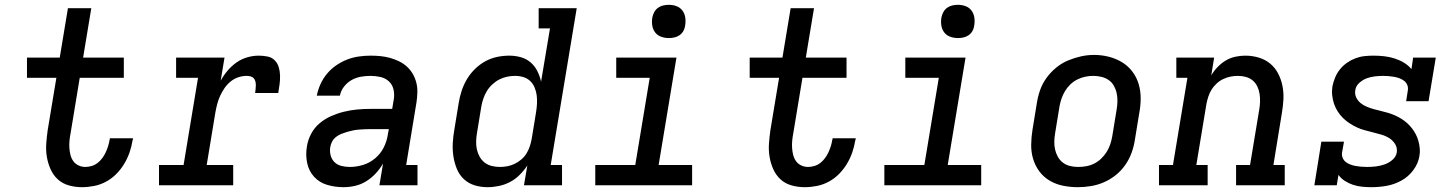

<svg xmlns="http://www.w3.org/2000/svg" viewBox="-20 -769 6040 797"><path d="M320 8Q292 8 265.5 0.5Q239 -7 220 -24.5Q201 -42 190 -66.5Q179 -91 174.5 -118Q170 -145 172 -173Q174 -201 178 -229L214 -446H92V-530H228L262 -735H359L325 -530H494V-446H311L273 -216Q270 -201 268.5 -185.5Q267 -170 268 -155Q269 -140 272.5 -126Q276 -112 284 -100.5Q292 -89 305.5 -82.5Q319 -76 334 -76Q347 -76 360.5 -80Q374 -84 385 -92.5Q396 -101 404.5 -112.5Q413 -124 419 -137Q425 -150 429 -163Q433 -176 435 -189Q436 -190 436 -191.5Q436 -193 436 -195H532Q532 -192 531.5 -189.5Q531 -187 530 -185Q526 -160 517.5 -135.5Q509 -111 495 -88Q481 -65 462 -46Q443 -27 419.5 -14.5Q396 -2 370.5 3Q345 8 320 8Z M640 0V-84H742L802 -446H711V-530H912L896 -434Q908 -456 924.5 -475.5Q941 -495 961.5 -509.5Q982 -524 1006 -531Q1030 -538 1054 -538Q1072 -538 1090 -534.5Q1108 -531 1120 -519Q1132 -507 1137 -490.5Q1142 -474 1142.5 -455.5Q1143 -437 1140.5 -419Q1138 -401 1135 -383H1039Q1040 -391 1041 -399Q1042 -407 1042 -415.5Q1042 -424 1040 -431.5Q1038 -439 1033 -444.5Q1028 -450 1020 -452Q1012 -454 1004 -454Q986 -454 968.5 -448Q951 -442 936.5 -430Q922 -418 911.5 -402.5Q901 -387 893.5 -370.5Q886 -354 881.5 -336.5Q877 -319 874 -302L838 -84H948V0Z M1406 8Q1371 8 1338.5 -1.5Q1306 -11 1284 -35Q1262 -59 1255 -92.5Q1248 -126 1254 -161Q1258 -188 1271.5 -213.5Q1285 -239 1307 -257.5Q1329 -276 1355.5 -287.5Q1382 -299 1409 -305.5Q1436 -312 1463 -314.5Q1490 -317 1517 -317H1608L1615 -359Q1618 -380 1613 -399.5Q1608 -419 1593.5 -432Q1579 -445 1559 -449.5Q1539 -454 1518 -454Q1498 -454 1478 -450.5Q1458 -447 1440 -437Q1422 -427 1408.5 -410Q1395 -393 1391 -372H1295Q1300 -397 1310.5 -420Q1321 -443 1337.5 -463Q1354 -483 1376 -498Q1398 -513 1421.5 -522Q1445 -531 1469.5 -534.5Q1494 -538 1518 -538Q1539 -538 1559.5 -536Q1580 -534 1599.5 -528.5Q1619 -523 1636.5 -514.5Q1654 -506 1668.5 -493Q1683 -480 1693 -463Q1703 -446 1708 -426.5Q1713 -407 1712.5 -386.5Q1712 -366 1709 -345L1666 -84H1713V0H1555L1570 -90Q1557 -68 1539.5 -49Q1522 -30 1500 -16.5Q1478 -3 1454 2.5Q1430 8 1406 8ZM1432 -76Q1460 -76 1487.5 -84.5Q1515 -93 1537.5 -112Q1560 -131 1573 -157Q1586 -183 1590 -211L1594 -233H1517Q1505 -233 1493 -232.5Q1481 -232 1469 -231Q1457 -230 1445 -227.5Q1433 -225 1421 -221.5Q1409 -218 1397.5 -213.5Q1386 -209 1375.5 -201Q1365 -193 1359 -182Q1353 -171 1351 -159Q1348 -141 1352.5 -124Q1357 -107 1369 -95.5Q1381 -84 1398 -80Q1415 -76 1432 -76Z M2004 8Q1975 8 1949.5 0Q1924 -8 1905 -26Q1886 -44 1876 -69Q1866 -94 1862 -120.5Q1858 -147 1859.5 -175Q1861 -203 1866 -231L1884 -341Q1888 -366 1896 -391Q1904 -416 1917.5 -439Q1931 -462 1950.5 -481.5Q1970 -501 1993.5 -514Q2017 -527 2042.5 -532.5Q2068 -538 2094 -538Q2119 -538 2142 -531.5Q2165 -525 2182.5 -510Q2200 -495 2210.5 -474Q2221 -453 2226 -430L2263 -651H2216V-735H2374L2266 -84H2313V0H2155L2169 -82Q2155 -61 2137 -43Q2119 -25 2097 -13.5Q2075 -2 2051 3Q2027 8 2004 8ZM2055 -76Q2071 -76 2086.5 -79Q2102 -82 2116.5 -89Q2131 -96 2144 -107Q2157 -118 2165.5 -132Q2174 -146 2179 -161Q2184 -176 2187 -192L2205 -302Q2208 -320 2209 -337.5Q2210 -355 2208 -372Q2206 -389 2199.5 -405Q2193 -421 2181 -432.5Q2169 -444 2152.5 -449Q2136 -454 2118 -454Q2101 -454 2084.5 -450.5Q2068 -447 2052.5 -439Q2037 -431 2023.5 -418.5Q2010 -406 2001 -391Q1992 -376 1986.5 -360Q1981 -344 1978 -327L1960 -217Q1957 -200 1956.5 -182.5Q1956 -165 1959.5 -149Q1963 -133 1971 -118.5Q1979 -104 1992 -94Q2005 -84 2021.5 -80Q2038 -76 2055 -76Q2055 -76 2055 -76Q2055 -76 2055 -76Z M2451 0V-84H2617L2677 -446H2538V-530H2788L2714 -84H2853V0ZM2756 -611Q2740 -611 2724.5 -616.5Q2709 -622 2699.5 -634.5Q2690 -647 2687.5 -663.5Q2685 -680 2688 -697Q2690 -708 2696 -719Q2702 -730 2712 -737Q2722 -744 2733.5 -746.5Q2745 -749 2756 -749Q2773 -749 2788 -743.5Q2803 -738 2812.5 -725.5Q2822 -713 2824.5 -696.5Q2827 -680 2824 -663Q2823 -652 2817 -641Q2811 -630 2801 -623Q2791 -616 2779.5 -613.5Q2768 -611 2756 -611Z M3320 8Q3292 8 3265.5 0.5Q3239 -7 3220 -24.5Q3201 -42 3190 -66.5Q3179 -91 3174.5 -118Q3170 -145 3172 -173Q3174 -201 3178 -229L3214 -446H3092V-530H3228L3262 -735H3359L3325 -530H3494V-446H3311L3273 -216Q3270 -201 3268.5 -185.5Q3267 -170 3268 -155Q3269 -140 3272.5 -126Q3276 -112 3284 -100.5Q3292 -89 3305.5 -82.5Q3319 -76 3334 -76Q3347 -76 3360.5 -80Q3374 -84 3385 -92.5Q3396 -101 3404.5 -112.5Q3413 -124 3419 -137Q3425 -150 3429 -163Q3433 -176 3435 -189Q3436 -190 3436 -191.5Q3436 -193 3436 -195H3532Q3532 -192 3531.5 -189.5Q3531 -187 3530 -185Q3526 -160 3517.5 -135.5Q3509 -111 3495 -88Q3481 -65 3462 -46Q3443 -27 3419.5 -14.5Q3396 -2 3370.5 3Q3345 8 3320 8Z M3651 0V-84H3817L3877 -446H3738V-530H3988L3914 -84H4053V0ZM3956 -611Q3940 -611 3924.5 -616.5Q3909 -622 3899.5 -634.5Q3890 -647 3887.5 -663.5Q3885 -680 3888 -697Q3890 -708 3896 -719Q3902 -730 3912 -737Q3922 -744 3933.5 -746.5Q3945 -749 3956 -749Q3973 -749 3988 -743.5Q4003 -738 4012.5 -725.5Q4022 -713 4024.5 -696.5Q4027 -680 4024 -663Q4023 -652 4017 -641Q4011 -630 4001 -623Q3991 -616 3979.5 -613.5Q3968 -611 3956 -611Z M4454 8Q4423 8 4393 2Q4363 -4 4337.5 -19Q4312 -34 4294.5 -57.5Q4277 -81 4268.5 -109.5Q4260 -138 4260.5 -169Q4261 -200 4266 -231L4284 -341Q4288 -368 4297.5 -395Q4307 -422 4324 -445.5Q4341 -469 4364 -488Q4387 -507 4413.5 -518Q4440 -529 4467 -535Q4494 -541 4522 -541Q4553 -541 4582.5 -533.5Q4612 -526 4637 -511Q4662 -496 4680 -472.5Q4698 -449 4706.5 -420.5Q4715 -392 4715 -361Q4715 -330 4709 -299L4691 -189Q4687 -162 4677.5 -135.5Q4668 -109 4651.5 -85Q4635 -61 4612 -42.5Q4589 -24 4562.5 -12.5Q4536 -1 4508.5 3.5Q4481 8 4454 8ZM4455 -76Q4472 -76 4489 -79Q4506 -82 4522 -90Q4538 -98 4551 -110.5Q4564 -123 4573.5 -138Q4583 -153 4588.5 -169.5Q4594 -186 4597 -203L4615 -313Q4618 -330 4618.5 -347.5Q4619 -365 4615.5 -381.5Q4612 -398 4604 -412.5Q4596 -427 4582.5 -436.5Q4569 -446 4552 -450Q4535 -454 4518 -454Q4501 -454 4484.5 -450.5Q4468 -447 4452 -439Q4436 -431 4423 -418.5Q4410 -406 4401 -391Q4392 -376 4386.5 -360Q4381 -344 4378 -327L4360 -217Q4357 -200 4356.5 -182.5Q4356 -165 4359.5 -149Q4363 -133 4371 -118.5Q4379 -104 4392 -94Q4405 -84 4421.5 -80Q4438 -76 4455 -76Q4455 -76 4455 -76Q4455 -76 4455 -76Z M4791 0V-84H4849L4909 -446H4863V-530H5020L5008 -456Q5019 -475 5034.5 -491Q5050 -507 5068.5 -518Q5087 -529 5108 -533.5Q5129 -538 5149 -538Q5178 -538 5205 -530Q5232 -522 5252.5 -505Q5273 -488 5285.5 -464Q5298 -440 5303.5 -412.5Q5309 -385 5307.5 -356.5Q5306 -328 5301 -299L5266 -84H5313V0H5111V-84H5169L5207 -313Q5210 -330 5210.5 -347Q5211 -364 5208.5 -380Q5206 -396 5199 -410.5Q5192 -425 5180 -435Q5168 -445 5152 -449.5Q5136 -454 5119 -454Q5103 -454 5088 -451Q5073 -448 5058 -441Q5043 -434 5030.5 -422.5Q5018 -411 5009.5 -397.5Q5001 -384 4996 -368.5Q4991 -353 4988 -338L4946 -84H4993V0Z M5672 8Q5653 8 5633.5 6Q5614 4 5596 -2Q5578 -8 5562.5 -18Q5547 -28 5536 -43L5529 0H5436L5465 -181H5559L5551 -136Q5549 -124 5553.5 -113.5Q5558 -103 5566.5 -96.5Q5575 -90 5585.5 -86Q5596 -82 5607.5 -80Q5619 -78 5630.5 -77Q5642 -76 5654 -76Q5672 -76 5690 -78Q5708 -80 5726 -86Q5744 -92 5759.5 -105Q5775 -118 5778 -136Q5781 -155 5771.5 -170.5Q5762 -186 5747 -195.5Q5732 -205 5714.5 -210Q5697 -215 5679.5 -219.5Q5662 -224 5645 -228.5Q5628 -233 5612 -240.5Q5596 -248 5581 -258Q5566 -268 5554 -280Q5542 -292 5532.5 -307Q5523 -322 5517.5 -338.5Q5512 -355 5510 -373.5Q5508 -392 5511 -411Q5515 -430 5522.5 -448Q5530 -466 5542.5 -481.5Q5555 -497 5571.5 -508.5Q5588 -520 5606.5 -527Q5625 -534 5644 -536Q5663 -538 5681 -538Q5704 -538 5726 -535.5Q5748 -533 5768.5 -526.5Q5789 -520 5807.5 -509Q5826 -498 5839 -482L5846 -530H5940L5910 -349H5817L5824 -394Q5826 -406 5821.5 -416.5Q5817 -427 5808.5 -433.5Q5800 -440 5789.5 -444Q5779 -448 5767.5 -450Q5756 -452 5744.5 -453Q5733 -454 5722 -454Q5705 -454 5687.5 -452Q5670 -450 5653.5 -444Q5637 -438 5622.5 -425Q5608 -412 5606 -395Q5603 -379 5609.5 -365Q5616 -351 5627.5 -341.5Q5639 -332 5653.5 -326Q5668 -320 5682.5 -316Q5697 -312 5712 -308.5Q5727 -305 5742 -300.5Q5757 -296 5770.5 -290Q5784 -284 5797 -276Q5810 -268 5821 -258Q5832 -248 5841 -236.5Q5850 -225 5857 -211.5Q5864 -198 5868 -183.5Q5872 -169 5873.5 -153Q5875 -137 5872 -121Q5867 -90 5846.5 -62.5Q5826 -35 5796.5 -19Q5767 -3 5735.5 2.5Q5704 8 5673 8Q5673 8 5672.5 8Q5672 8 5672 8Z"/></svg>

Font: Iosevka Curly Slab MdExObl
Style: Regular
Weight: 500
Width: 7
Italic angle: -9°
Monospace: yes
Designer: Belleve Invis
Foundry: Belleve Invis
Version: Version 11.1.0; ttfautohint (v1.8.3)